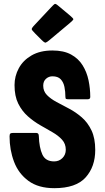

<svg xmlns="http://www.w3.org/2000/svg" viewBox="-20 -974 548 1004"><path d="M345.7 -893.1Q363.6 -877.8 363.6 -873.6Q363.6 -869.3 345.7 -854L241.2 -766.5Q225 -752.9 219.1 -751.2Q213.1 -749.5 197.8 -764.8L163.8 -798.8Q147.7 -814.9 146 -820.5Q144.3 -826 159.6 -842.1L248.8 -937.3Q260.7 -950.1 265.8 -953.1Q270.9 -956 284.5 -944.1ZM183 -263Q185 -202 201.5 -166Q218 -130 263 -130Q289 -130 306.5 -147.5Q324 -165 324 -191Q324 -222 304.5 -243.5Q285 -265 254.5 -282.5Q224 -300 190 -319.5Q156 -339 125.5 -366Q95 -393 75.5 -432Q56 -471 56 -529Q56 -576 78.5 -617.5Q101 -659 145.5 -684.5Q190 -710 254 -710Q313 -710 351.5 -689Q390 -668 412 -632.5Q434 -597 443 -554Q452 -511 452 -467Q452 -455 439 -455H339Q330 -455 326 -456.5Q322 -458 322 -467Q322 -495 317 -519.5Q312 -544 297.5 -559.5Q283 -575 254 -575Q235 -575 220.5 -562Q206 -549 206 -526Q206 -497 225.5 -477Q245 -457 276 -440.5Q307 -424 342 -405.5Q377 -387 408 -360Q439 -333 458.5 -292Q478 -251 478 -190Q478 -102 427.5 -46Q377 10 264 10Q181 10 129 -28Q77 -66 53.5 -128Q30 -190 30 -261Q30 -272 34 -275.5Q38 -279 50 -279H169Q183 -279 183 -263Z"/></svg>

Font: Railroad Gothic CC
Style: Bold
Weight: 700
Designer: indestructible type*
Foundry: Cowboy Collective
Version: Version 1.000